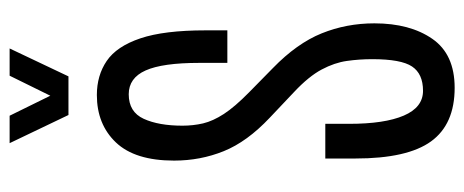

<svg xmlns="http://www.w3.org/2000/svg" viewBox="-306 -658 974 403"><g transform="rotate(-90 181.5 -457.0)"><path d="M198.2 9.8Q121.6 9.8 85.7 -39.8Q49.8 -89.4 49.8 -198.7V-261.7H122.6V-211.4Q122.6 -137.2 139.9 -96.9Q157.2 -56.6 191.9 -56.6Q227.5 -56.6 242.9 -79.6Q258.3 -102.5 258.3 -163.1Q258.3 -190.4 254.6 -216.3Q251 -242.2 236.6 -269.3Q222.2 -296.4 189.5 -327.1L135.3 -378.4Q85 -425.8 65.2 -474.9Q45.4 -523.9 45.4 -579.1Q45.4 -661.1 83.5 -701.2Q121.6 -741.2 183.1 -741.2Q224.1 -741.2 254.6 -720.5Q285.2 -699.7 302 -649.9Q318.8 -600.1 318.8 -513.2V-467.3H250.5V-526.4Q250.5 -603.5 234.6 -638.9Q218.8 -674.3 184.6 -674.3Q147.5 -674.3 133.1 -642.8Q118.7 -611.3 118.7 -561.5Q118.7 -539.1 123.5 -518.3Q128.4 -497.6 143.3 -474.6Q158.2 -451.7 188.5 -421.9L239.7 -371.6Q291.5 -321.3 312.5 -269.3Q333.5 -217.3 333.5 -158.7Q333.5 -84 301 -37.1Q268.6 9.8 198.2 9.8ZM141.1 -800.8 82 -924.3H139.6L181.6 -838.9L223.6 -924.3H280.8L222.2 -800.8Z"/></g></svg>

Font: Antonio Thin
Style: Regular
Weight: 250
Designer: Vernon Adams
Foundry: Vernon Adams
Version: Version 1.002